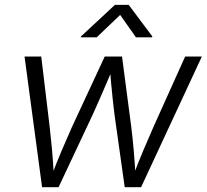

<svg xmlns="http://www.w3.org/2000/svg" viewBox="-20 -782 863 802"><path d="M155.8 0 82.5 -545.9H152.3L187.5 -252Q192.4 -208.5 197.3 -157Q202.1 -105.5 205.1 -42H193.4Q216.3 -103 238.3 -154.5Q260.3 -206.1 280.8 -252L417.5 -545.9H489.7L528.3 -252Q533.7 -208.5 538.3 -157Q543 -105.5 546.4 -42H534.2Q557.1 -103 578.9 -154.3Q600.6 -205.6 621.1 -252L753.4 -545.9H823.2L569.3 0H501L458 -305.2Q454.6 -335 450.9 -366.9Q447.3 -398.9 444.3 -433.3Q441.4 -467.8 438.5 -503.4H454.1Q439.5 -468.3 424.8 -434.1Q410.2 -399.9 396 -367.7Q381.8 -335.4 368.2 -305.2L224.6 0ZM383.8 -626H317.4L318.4 -629.9L460 -761.7H517.6L616.2 -629.9L615.2 -626H547.9L481.9 -719.7Z"/></svg>

Font: Inter Light
Style: Italic
Weight: 300
Italic angle: -9.3988°
Designer: Rasmus Andersson
Foundry: rsms
Version: Version 4.001;git-66647c0bb